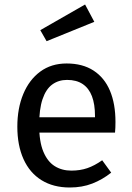

<svg xmlns="http://www.w3.org/2000/svg" viewBox="-20 -821 585 853"><path d="M276 -539Q347 -539 395.5 -507.5Q444 -476 468.5 -418Q493 -360 493 -279Q493 -266 492.5 -253.5Q492 -241 491 -232H139V-300H402Q402 -302 402 -303.5Q402 -305 402 -306Q402 -358 388.5 -393.5Q375 -429 347.5 -447.5Q320 -466 278 -466Q240 -466 212 -445.5Q184 -425 169 -380.5Q154 -336 154 -265Q154 -192 172.5 -147.5Q191 -103 223 -83Q255 -63 297 -63Q336 -63 368 -74Q400 -85 434 -109L474 -54Q435 -23 390 -5.5Q345 12 290 12Q217 12 164.5 -20.5Q112 -53 84.5 -114Q57 -175 57 -258Q57 -340 83.5 -403.5Q110 -467 159 -503Q208 -539 276 -539ZM159 -687 358 -801 399 -724 187 -638Z"/></svg>

Font: Fira Sans Variable
Style: Regular
Weight: 400
Designer: Carrois Corporate & Edenspiekermann AG
Foundry: Carrois Corporate GbR & Edenspiekermann AG
Version: Version 4.202